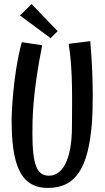

<svg xmlns="http://www.w3.org/2000/svg" viewBox="-20 -916 516 942"><path d="M431 -314C431 -314 435 -364 435 -448C435 -517 432 -608 423 -714L317 -701C339 -565 333 -409 333 -296C333 -122 281 -54 221 -54C162 -54 139 -104 139 -262C139 -327 139 -455 187 -694L87 -709C40 -537 37 -331 37 -331C37 -119 74 6 215 6C353 6 414 -94 431 -314ZM263 -763 135 -896 78 -840 228 -729Z"/></svg>

Font: Englebert
Style: Regular
Weight: 400
Designer: Astigmatic (AOETI)
Foundry: Astigmatic (AOETI)
Version: Version 1.000